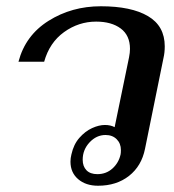

<svg xmlns="http://www.w3.org/2000/svg" viewBox="-20 -583 557 613"><path d="M205 -67Q205 -78 208 -90Q215 -122 233.5 -143Q252 -164 274 -174Q296 -184 315 -184Q333 -184 346 -177L392 -400Q395 -415 395 -427Q395 -470 365.5 -492Q336 -514 287 -514Q231 -514 184.5 -480.5Q138 -447 121 -386H39Q61 -470 135 -516.5Q209 -563 302 -563Q399 -563 452.5 -531.5Q506 -500 506 -435Q506 -415 502 -398L443 -108Q432 -53 392 -21.5Q352 10 293 10Q254 10 229.5 -11Q205 -32 205 -67ZM365 -90Q366 -95 366 -104Q366 -125 352.5 -138.5Q339 -152 317 -152Q288 -152 266 -128.5Q244 -105 244 -73Q244 -52 256 -39.5Q268 -27 291 -27Q319 -27 339 -45Q359 -63 365 -90Z"/></svg>

Font: Taviraj Medium
Style: Italic
Weight: 500
Italic angle: -12°
Designer: Katatrad Team
Foundry: CadsonDemak
Version: Version 1.001